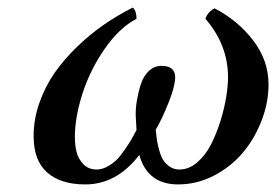

<svg xmlns="http://www.w3.org/2000/svg" viewBox="-20 -471 722 502"><path d="M682.1 -250Q682.1 -202.6 663.8 -155.3Q645.5 -107.9 614.5 -71.3Q583.5 -34.7 539.1 -11.7Q494.6 11.2 445.8 11.2Q365.7 11.2 344.2 -65.9Q285.2 11.2 203.1 11.2Q138.7 11.2 103.3 -20Q67.9 -51.3 67.9 -115.2Q67.9 -159.2 83 -202.1Q98.1 -245.1 123 -280.8Q147.9 -316.4 181.9 -349.1Q215.8 -381.8 252 -406.7Q288.1 -431.6 327.1 -451.2Q336.9 -442.9 336.9 -421.9Q291.5 -397.9 253.7 -343.3Q215.8 -288.6 195.8 -226.8Q175.8 -165 175.8 -112.8Q175.8 -91.3 180.2 -73.5Q184.6 -55.7 198 -41.7Q211.4 -27.8 232.9 -27.8Q246.6 -27.8 260.5 -35.4Q274.4 -43 284.4 -52.7Q294.4 -62.5 305.7 -78.9Q316.9 -95.2 322.8 -105.2Q328.6 -115.2 336.9 -130.9Q335.9 -145 335 -165.5Q334 -186 338.1 -209.5Q342.3 -232.9 348.9 -252.7Q355.5 -272.5 369.4 -285.6Q383.3 -298.8 401.9 -298.8Q438 -298.8 438 -269Q438 -246.1 420.9 -203.1Q403.8 -160.2 387.2 -131.8Q388.7 -115.7 390.1 -105.7Q391.6 -95.7 396 -79.3Q400.4 -63 406.5 -53Q412.6 -43 423.6 -35.4Q434.6 -27.8 449.2 -27.8Q474.1 -27.8 495.6 -46.4Q517.1 -64.9 531.5 -93Q545.9 -121.1 556.4 -154.8Q566.9 -188.5 571.5 -218Q576.2 -247.6 576.2 -269Q576.2 -353.5 517.1 -421.9Q522.9 -439.9 541 -449.2Q602.1 -417.5 642.1 -365.2Q682.1 -313 682.1 -250Z"/></svg>

Font: Common Serif SemiBold
Style: Italic
Weight: 600
Italic angle: -12°
Designer: Philipp H. Poll, Khaled Hosny
Foundry: Stefan Peev, Context Ltd.
Version: Version 1.026